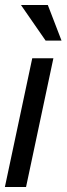

<svg xmlns="http://www.w3.org/2000/svg" viewBox="-24 -751 268 771"><path d="M105.5 -517.1H190.4L80.6 0H-4.4ZM168 -731 223.1 -587.9H159.2L60.1 -731Z"/></svg>

Font: XB Khoramshahr
Style: Italic
Weight: 400
Italic angle: -12°
Designer: Behnam
Foundry: Irmug
Version: Version 8.005 2009